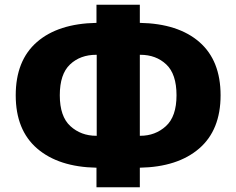

<svg xmlns="http://www.w3.org/2000/svg" viewBox="-20 -758 992 806"><path d="M385 28V-54Q226 -57 136 -134.5Q46 -212 46 -358Q46 -504 135 -581.5Q224 -659 385 -662V-738H567V-662Q728 -659 817 -581.5Q906 -504 906 -358Q906 -212 816 -134.5Q726 -57 567 -54V28ZM569 -528H567V-188H569Q632 -188 676.5 -228.5Q721 -269 721 -358Q721 -447 678 -487.5Q635 -528 569 -528ZM384 -188H386V-528H384Q317 -528 274 -487.5Q231 -447 231 -358Q231 -269 275.5 -228.5Q320 -188 384 -188Z"/></svg>

Font: Mulish Black
Style: Regular
Weight: 900
Designer: Vernon Adams
Foundry: Vernon Adams
Version: Version 3.603; ttfautohint (v1.8.3)